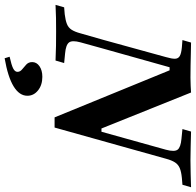

<svg xmlns="http://www.w3.org/2000/svg" viewBox="-47 -583 825 809"><g transform="rotate(90 365.5 -178.5)"><path d="M455.6 4 257.3 -480.6H244.4L166.1 -201.6H129L201.6 -465.3Q208.9 -490.3 208.5 -503.6Q208.1 -516.9 197.2 -523.4Q186.3 -529.8 160.5 -532.3L129.8 -534.7L140.3 -571Q157.3 -571 182.7 -570.2Q208.1 -569.4 236.7 -569Q265.3 -568.5 290.3 -568.5H287.9Q307.3 -568.5 323 -569.4Q338.7 -570.2 350.8 -571L502.4 -193.5H516.1L591.9 -465.3Q601.6 -501.6 591.5 -514.5Q581.5 -527.4 546 -530.6L504.8 -534.7L515.3 -571Q546 -570.2 578.2 -569.4Q610.5 -568.5 637.1 -568.5Q665.3 -568.5 694 -569.4Q722.6 -570.2 750 -571L739.5 -534.7L710.5 -532.3Q684.7 -529.8 669.4 -523.4Q654 -516.9 645.2 -503.2Q636.3 -489.5 629.8 -465.3L498.4 4ZM139.5 -105.6Q129.8 -70.2 139.9 -56.9Q150 -43.5 185.5 -40.3L226.6 -36.3L216.1 0Q185.5 -1.6 153.2 -2Q121 -2.4 94.4 -2.4Q66.1 -2.4 37.5 -2Q8.9 -1.6 -18.5 0L-8.1 -36.3L21 -38.7Q46.8 -41.9 62.1 -48Q77.4 -54 86.3 -67.7Q95.2 -81.5 101.6 -105.6L129 -201.6H166.1ZM206.5 214.5 200 193.5Q236.3 185.5 250 178.2Q263.7 171 263.7 160.5Q263.7 149.2 253.6 141.1Q243.5 133.1 233.1 123.4Q222.6 113.7 222.6 98.4Q222.6 79.8 239.9 67.7Q257.3 55.6 284.7 55.6Q319.4 55.6 341.9 73.8Q364.5 91.9 364.5 118.5Q364.5 152.4 325 176.6Q285.5 200.8 206.5 214.5Z"/></g></svg>

Font: Playfair 9pt
Style: Bold Italic
Weight: 700
Italic angle: -15.6°
Designer: Claus Eggers Sørensen
Foundry: Claus Eggers Sørensen
Version: Version 2.203